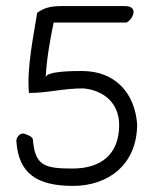

<svg xmlns="http://www.w3.org/2000/svg" viewBox="-20 -616 508 630"><path d="M34 -149C42 -47 101 -6 220 -6C333 -6 430 -74 430 -209C422 -311 358 -383 249 -383C223 -383 134 -383 130 -363C133 -423 144 -483 156 -542H395C417 -553 436 -596 390 -596H181C146 -596 124 -590 102 -574C91 -503 67 -392 75 -311C138 -311 186 -326 253 -326C320 -320 371 -278 371 -206C371 -110 312 -63 218 -63C127 -63 95 -72 88 -157C88 -168 69 -174 60 -177C45 -182 31 -163 34 -149Z"/></svg>

Font: Comica
Style: Rg
Weight: 400
Designer: Jasper
Foundry: KineticPlasma Fonts/Cannot Into Space Fonts
Version: Version 0.89